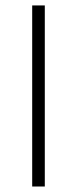

<svg xmlns="http://www.w3.org/2000/svg" viewBox="-20 -679 280 699"><path d="M97.2 0V-659.2H143.1V0Z"/></svg>

Font: SourceSansPro-Light
Style: Regular
Weight: 300
Designer: Paul D. Hunt
Foundry: Adobe Systems Incorporated
Version: Version 2.020;PS 2.0;hotconv 1.0.86;makeotf.lib2.5.63406